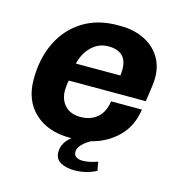

<svg xmlns="http://www.w3.org/2000/svg" viewBox="-100 -610 785 842"><g transform="rotate(15 292.0 -189.0)"><path d="M187 -231Q185 -223 183.5 -208.5Q182 -194 182 -186Q182 -143 207 -116.5Q232 -90 277 -90Q323 -90 353 -115.5Q383 -141 390 -191H530Q519 -114 470 -65.5Q421 -17 350 1Q329 12 312.5 28.5Q296 45 296 63Q296 79 307.5 86Q319 93 335 93Q366 93 404 79L411 119Q365 143 312 143Q275 143 249.5 129Q224 115 224 83Q224 41 264 10H255Q157 10 97 -45Q37 -100 37 -197Q37 -291 72.5 -364.5Q108 -438 174.5 -479.5Q241 -521 330 -521H346Q403 -521 449.5 -499.5Q496 -478 523 -437Q550 -396 550 -340Q550 -314 537 -231ZM198 -311H400Q402 -329 402 -338Q402 -421 317 -421Q273 -421 241 -390Q209 -359 198 -311Z"/></g></svg>

Font: Chivo
Style: Bold Italic
Weight: 700
Italic angle: -8.05°
Designer: Hector Gatti
Foundry: Omnibus-Type
Version: Version 1.007